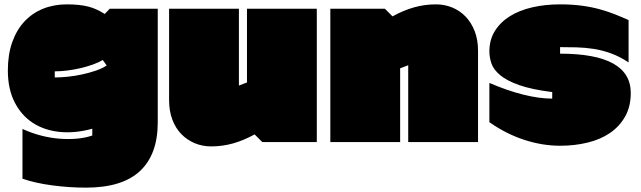

<svg xmlns="http://www.w3.org/2000/svg" viewBox="-20 -606 2938 880"><path d="M16 -283Q16 -356 36 -412.5Q56 -469 92 -507.5Q128 -546 177.5 -566Q227 -586 286 -586Q316 -586 340 -583.5Q364 -581 384 -576Q404 -571 422.5 -562.5Q441 -554 460 -542L483 -566H703V-45Q703 102 621.5 178Q540 254 374 254Q297 254 218.5 243.5Q140 233 83 213V-15Q122 3 165 14.5Q208 26 250.5 29.5Q293 33 332.5 29.5Q372 26 403 15V-16Q323 6 252.5 -1.5Q182 -9 129.5 -43.5Q77 -78 46.5 -138.5Q16 -199 16 -283ZM469 -306 451 -331Q433 -320 406.5 -310.5Q380 -301 350.5 -294Q321 -287 290 -283Q259 -279 231 -279V-251Q259 -251 292 -254.5Q325 -258 357 -265Q389 -272 418.5 -282Q448 -292 469 -306Z M1182 45 1147 10Q1096 38 1047.5 51.5Q999 65 948 65Q908 65 873 50.5Q838 36 811.5 9Q785 -18 770 -57.5Q755 -97 755 -148V-566H1075V-214L1112 -228V-566H1432V45Z M1744 -566 1779 -531Q1830 -559 1878.5 -572.5Q1927 -586 1978 -586Q2018 -586 2053 -571.5Q2088 -557 2114 -530Q2140 -503 2155.5 -463.5Q2171 -424 2171 -373V45H1851V-307L1814 -293V45H1494V-566Z M2511 -184Q2416 -196 2359.5 -216Q2303 -236 2272.5 -261.5Q2242 -287 2232.5 -315Q2223 -343 2223 -370Q2223 -424 2248.5 -464.5Q2274 -505 2317.5 -532Q2361 -559 2420 -572.5Q2479 -586 2547 -586Q2601 -586 2646 -580Q2691 -574 2729 -563.5Q2767 -553 2799.5 -540Q2832 -527 2861 -514V-320Q2820 -347 2780 -361.5Q2740 -376 2700.5 -382Q2661 -388 2622.5 -389Q2584 -390 2547 -390V-360Q2871 -360 2871 -180Q2871 -118 2845.5 -72.5Q2820 -27 2776.5 3Q2733 33 2673.5 47.5Q2614 62 2547 62Q2466 62 2383 35Q2300 8 2223 -46V-226Q2304 -191 2377.5 -172.5Q2451 -154 2511 -154Z"/></svg>

Font: ChangwonDangamAsac Bold
Style: Regular
Weight: 700
Designer: Choi Chi-young, Lee Youngbeen, Kim Jungjin, Yoon Jihee, Han Dohee
Foundry: YoonDesign Inc.
Version: Version 1.010;Build 20210623